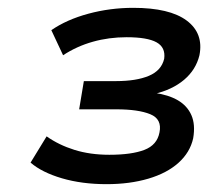

<svg xmlns="http://www.w3.org/2000/svg" viewBox="-20 -729 550 490"><path d="M252 -259Q189 -259 138 -274Q87 -289 58 -314L99 -381Q130 -359 170 -346.5Q210 -334 259 -334Q316 -334 348.5 -346.5Q381 -359 387 -391Q394 -425 363.5 -437.5Q333 -450 277 -450H182L194 -522H276Q328 -522 360 -535.5Q392 -549 399 -579Q403 -608 379.5 -621Q356 -634 303 -634Q258 -634 217 -622.5Q176 -611 141 -588L111 -652Q150 -679 205.5 -694Q261 -709 320 -709Q413 -709 456.5 -676.5Q500 -644 489 -588Q480 -551 450 -525.5Q420 -500 373 -489L374 -492Q410 -487 434 -473Q458 -459 468.5 -435Q479 -411 473 -376Q465 -340 435.5 -313.5Q406 -287 358.5 -273Q311 -259 252 -259Z"/></svg>

Font: Nunito Sans 10pt Expanded SemiBold
Style: Italic
Weight: 600
Width: 7
Italic angle: -9°
Designer: Vernon Adams
Foundry: Vernon Adams
Version: Version 3.101;gftools[0.9.27]